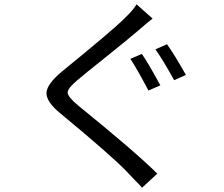

<svg xmlns="http://www.w3.org/2000/svg" viewBox="-20 -818 1040 891"><path d="M638.2 -567.9Q668.9 -523.9 724.1 -421.9L668.9 -397.9Q613.8 -502 585 -544.9ZM754.9 -612.8Q790 -564 842.8 -470.2L788.1 -445.8Q738.8 -536.1 701.2 -588.9ZM688 -731.9Q665 -713.9 621.1 -675.8Q583 -643.1 481 -561Q368.2 -471.2 338.9 -445.8Q293.9 -408.2 293.9 -388.2Q294.9 -368.2 341.8 -329.1Q606 -115.2 710 -12.2L639.2 53.2Q627.9 39.1 605 17.1Q578.1 -11.2 570.8 -19Q502 -91.8 261.2 -291Q192.9 -346.2 195.8 -389.2Q199.2 -429.2 267.1 -485.8Q506.8 -681.2 557.1 -731.9Q599.1 -772 613.8 -797.9Z"/></svg>

Font: Black Ops One [rus by aLiNcE]
Style: Regular
Weight: 400
Designer: James Grieshaber
Foundry: James Grieshaber
Version: Version 1.002;May 25, 2024;FontCreator 13.0.0.2680 64-bit